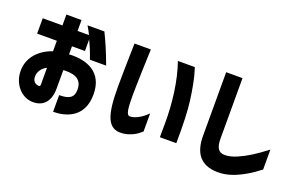

<svg xmlns="http://www.w3.org/2000/svg" viewBox="-96 -1154 2592 1657"><g transform="rotate(20 1199.5 -325.0)"><path d="M459 -64V89C572 89 736 44 736 -170C736 -381 575 -428 441 -425C435 -425 428 -425 419 -423V-498H538V-604C567 -543 581 -509 604 -442H753C712 -554 679 -630 638 -714H483C501 -684 512 -664 524 -639H419V-739H280V-639H99V-498H280V-402C149 -357 71 -260 75 -140C79 -24 161 67 261 70C365 73 419 3 419 -110V-279C421 -280 423 -280 431 -280C543 -284 592 -243 592 -163C592 -90 552 -64 459 -64ZM208 -144C208 -188 235 -228 280 -250V-96C280 -85 277 -79 266 -79C242 -79 208 -95 208 -144Z M1085 59C1141 54 1197 28 1230 -1C1243 -12 1250 -18 1251 -18V-184C1222 -155 1160 -102 1096 -100C1080 -99 1068 -113 1062 -150C1057 -183 1056 -227 1056 -279C1056 -370 1064 -609 1068 -705H918C918 -703 911 -435 911 -304C911 -46 948 72 1085 59ZM1321 -692C1379 -528 1402 -326 1401 -149L1400 -20H1551C1553 -201 1548 -320 1536 -409C1510 -608 1476 -692 1476 -692Z M1967 93C2059 95 2142 60 2221 14C2256 -6 2293 -32 2333 -63V-246C2234 -170 2166 -127 2088 -93C2043 -74 2009 -67 1976 -67C1921 -67 1896 -106 1896 -185V-743H1746V-160C1746 -3 1811 90 1967 93Z"/></g></svg>

Font: コーポレート・ロゴ ver3 Bold
Style: Regular
Weight: 700
Designer: [KANA_main] LOGOTYPE.JP [Source Han Sans] Ryoko NISHIZUKA 西塚涼子 (kana, bopomofo & ideographs); Paul D. Hunt (Latin, Greek
Version: Version 12.001;FEAKit 1.0